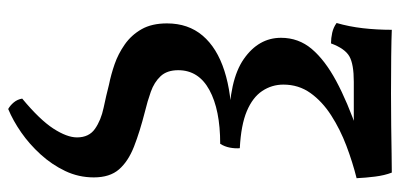

<svg xmlns="http://www.w3.org/2000/svg" viewBox="-280 -470 999 480"><g transform="rotate(90 220.0 -230.5)"><path d="M253 249Q244 244 236.5 235Q229 226 227 214Q280 170 302 136Q324 102 324 77Q324 47 302.5 32Q281 17 250 10.5Q219 4 192 -3Q167 -8 141 -17Q115 -26 91.5 -42.5Q68 -59 53.5 -84.5Q39 -110 39 -148Q39 -201 69.5 -237Q100 -273 157.5 -291.5Q215 -310 294 -310V-303Q181 -303 128 -340Q75 -377 75 -433Q75 -477 103 -510Q131 -543 183 -571Q235 -599 310 -625L339 -615H185Q141 -615 121.5 -604Q102 -593 89 -558Q76 -558 62.5 -561Q49 -564 38 -572Q47 -603 51 -637.5Q55 -672 55 -710Q77 -709 121.5 -708.5Q166 -708 214 -708Q257 -708 295.5 -708.5Q334 -709 364 -709.5Q394 -710 412 -710Q419 -692 422 -668Q425 -644 426 -622Q386 -612 345 -596.5Q304 -581 269 -558.5Q234 -536 213 -506.5Q192 -477 192 -439Q192 -410 208 -386Q224 -362 258.5 -347.5Q293 -333 351 -330Q352 -318 349.5 -305Q347 -292 340 -281Q255 -281 205.5 -254Q156 -227 156 -176Q156 -148 171 -132Q186 -116 210 -107.5Q234 -99 259 -93Q310 -80 347 -65.5Q384 -51 404 -28Q424 -5 424 35Q424 73 408 106.5Q392 140 366.5 168Q341 196 311.5 216.5Q282 237 253 249Z"/></g></svg>

Font: Vollkorn Medium
Style: Regular
Weight: 500
Designer: Friedrich Althausen
Foundry: Friedrich Althausen
Version: Version 5.000